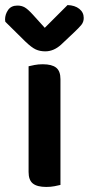

<svg xmlns="http://www.w3.org/2000/svg" viewBox="-45 -731 351 759"><path d="M138 8Q102 8 85 -5.5Q68 -19 68 -51V-469Q76 -471 91 -474Q106 -477 124 -477Q160 -477 177 -463.5Q194 -450 194 -418V0Q186 2 171 5Q156 8 138 8ZM132 -621 222 -711Q251 -710 268.5 -696Q286 -682 286 -660Q286 -644 276.5 -632.5Q267 -621 249 -604L196 -554Q167 -528 134 -528Q113 -528 96.5 -535.5Q80 -543 55 -567L-24 -645Q-25 -649 -25 -654Q-25 -674 -13 -691.5Q-1 -709 24 -709Q40 -709 52.5 -702Q65 -695 85 -673Z"/></svg>

Font: Baloo 2 SemiBold
Style: Regular
Weight: 600
Designer: Sarang Kulkarni and Ek Type
Foundry: Ek Type
Version: Version 1.640;hotconv 1.0.111;makeotfexe 2.5.65597; ttfautoh